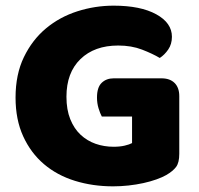

<svg xmlns="http://www.w3.org/2000/svg" viewBox="-20 -643 704 679"><path d="M614 -99Q614 -68 603 -53Q592 -38 568 -24Q554 -16 533 -8.5Q512 -1 487 4.5Q462 10 434.5 13Q407 16 380 16Q308 16 245 -3.5Q182 -23 135.5 -62.5Q89 -102 62 -161Q35 -220 35 -298Q35 -380 64.5 -441Q94 -502 142.5 -542.5Q191 -583 253.5 -603Q316 -623 382 -623Q477 -623 532.5 -592.5Q588 -562 588 -513Q588 -487 575 -468Q562 -449 545 -438Q520 -453 482.5 -467.5Q445 -482 398 -482Q314 -482 264.5 -434Q215 -386 215 -301Q215 -255 228.5 -221.5Q242 -188 265 -166.5Q288 -145 318 -134.5Q348 -124 382 -124Q404 -124 421 -128Q438 -132 447 -137V-231H340Q334 -242 328.5 -260Q323 -278 323 -298Q323 -334 339.5 -350Q356 -366 382 -366H551Q581 -366 597.5 -349.5Q614 -333 614 -303Z"/></svg>

Font: Baloo Tammudu
Style: Regular
Weight: 400
Designer: Omkar Shende and Ek Type
Foundry: Ek Type
Version: Version 1.443;PS 1.000;hotconv 16.6.51;makeotf.lib2.5.65220;